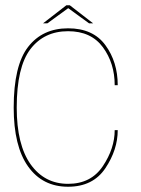

<svg xmlns="http://www.w3.org/2000/svg" viewBox="-20 -705 536 729"><path d="M238.5 4Q333 4 380 -66.2Q427 -136.5 427 -211H415.5Q415.5 -141.5 370.5 -74.2Q325.5 -7 238.5 -7Q149 -7 96.2 -81.2Q43.5 -155.5 43.5 -296.5Q43.5 -450.5 95.5 -518.5Q147.5 -586.5 238.5 -586.5Q326 -586.5 370.8 -525.5Q415.5 -464.5 415.5 -381.5H427Q427 -469.5 380.2 -533.5Q333.5 -597.5 238.5 -597.5Q141.5 -597.5 86.8 -527Q32 -456.5 32 -296.5Q32 -149.5 86.8 -72.8Q141.5 4 238.5 4ZM143.5 -616.5H160L239 -674L318 -616.5H333.5L245 -685H232Z"/></svg>

Font: Anybody Thin Thin
Style: Regular
Weight: 250
Version: Version 1.113;gftools[0.9.25]